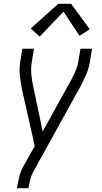

<svg xmlns="http://www.w3.org/2000/svg" viewBox="-20 -787 540 1012"><path d="M69 205 70 198Q75 171 81.5 144Q88 117 102 92L163 -17L144 -102L96 -315Q93 -332 90 -349.5Q87 -367 85 -384.5Q83 -402 83 -420Q83 -438 86 -457L98 -530H159L147 -457Q142 -423 145.5 -390.5Q149 -358 156 -327L205 -94L342 -342Q350 -356 357.5 -369.5Q365 -383 371.5 -397.5Q378 -412 383.5 -427Q389 -442 392 -457L404 -530H465L453 -457Q450 -438 444 -420Q438 -402 430 -384.5Q422 -367 413.5 -349.5Q405 -332 395 -315L155 119Q145 138 140 158Q135 178 131 198L130 205ZM189 -594 142 -637 287 -767H355L453 -633L399 -598L315 -726Z"/></svg>

Font: Iosevka Curly Light Oblique
Style: Regular
Weight: 300
Italic angle: -9°
Monospace: yes
Designer: Belleve Invis
Foundry: Belleve Invis
Version: Version 11.1.0; ttfautohint (v1.8.3)